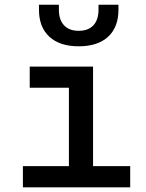

<svg xmlns="http://www.w3.org/2000/svg" viewBox="-20 -803 626 823"><path d="M78.1 0V-90.8H275.4V-426.8H107.4V-517.6H378.9V-90.8H538.1V0ZM317.4 -604.5Q236.3 -604.5 191.7 -645.5Q147 -686.5 147 -761.7V-782.7H232.4V-761.7Q232.4 -718.3 254.4 -694.6Q276.4 -670.9 317.4 -670.9Q358.4 -670.9 380.4 -694.6Q402.3 -718.3 402.3 -761.7V-782.7H487.8V-761.7Q487.8 -686.5 443.4 -645.5Q398.9 -604.5 317.4 -604.5Z"/></svg>

Font: Cascadia Mono PL
Style: Regular
Weight: 400
Monospace: yes
Designer: Aaron Bell
Foundry: Saja Typeworks
Version: Version 2404.023; ttfautohint (v1.8.4)